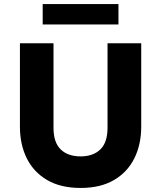

<svg xmlns="http://www.w3.org/2000/svg" viewBox="-20 -914 796 949"><path d="M378.5 15Q280 15 213.2 -24Q146.5 -63 112.5 -131.2Q78.5 -199.5 78.5 -288V-700H244.5V-282Q244.5 -210 280 -175.5Q315.5 -141 378.5 -141Q440.5 -141 476 -175.5Q511.5 -210 511.5 -282V-700H678V-288Q678 -200 644 -131.5Q610 -63 543.2 -24Q476.5 15 378.5 15ZM191 -793V-894H565.5V-793Z"/></svg>

Font: Geologica
Style: Bold
Weight: 700
Designer: Sindre Bremnes, Frode Helland
Foundry: Monokrom Skriftforlag AS
Version: Version 1.010; ttfautohint (v1.8.4.7-5d5b);gftools[0.9.28]